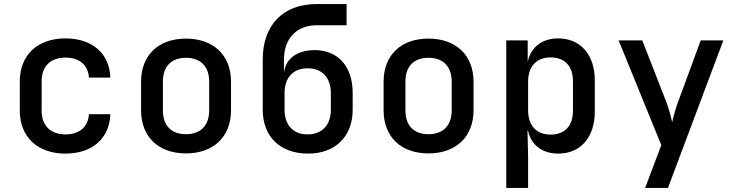

<svg xmlns="http://www.w3.org/2000/svg" viewBox="-20 -750 3640 950"><path d="M304 10C436 10 522 -65 526 -185H420C416 -121 372 -85 304 -85C230 -85 186 -128 186 -203V-348C186 -422 230 -465 304 -465C372 -465 416 -429 420 -366H526C522 -486 436 -560 304 -560C167 -560 78 -479 78 -347V-203C78 -71 167 10 304 10Z M900 9C1037 9 1123 -74 1123 -204V-346C1123 -476 1037 -559 900 -559C763 -559 678 -476 678 -346V-204C678 -74 763 9 900 9ZM900 -86C828 -86 786 -128 786 -204V-346C786 -422 828 -464 900 -464C972 -464 1015 -422 1015 -346V-204C1015 -128 972 -86 900 -86Z M1537 -502C1454 -502 1396 -463 1386 -396H1385V-455C1385 -560 1448 -625 1547 -625H1695V-730H1547C1380 -730 1280 -626 1280 -455V-207C1280 -74 1366 9 1502 10C1638 11 1725 -74 1725 -207V-290C1725 -421 1653 -502 1537 -502ZM1617 -207C1617 -131 1573 -85 1502 -85C1431 -85 1388 -131 1388 -207V-290C1388 -366 1431 -412 1502 -412C1573 -412 1617 -366 1617 -290Z M2100 9C2237 9 2323 -74 2323 -204V-346C2323 -476 2237 -559 2100 -559C1963 -559 1878 -476 1878 -346V-204C1878 -74 1963 9 2100 9ZM2100 -86C2028 -86 1986 -128 1986 -204V-346C1986 -422 2028 -464 2100 -464C2172 -464 2215 -422 2215 -346V-204C2215 -128 2172 -86 2100 -86Z M2742 -560C2663 -560 2608 -518 2592 -448H2591V-550H2485V180H2593V23L2590 -102H2593C2608 -32 2664 10 2742 10C2852 10 2923 -70 2923 -198V-353C2923 -480 2851 -560 2742 -560ZM2815 -203C2815 -126 2774 -84 2704 -84C2635 -84 2593 -128 2593 -205V-346C2593 -422 2635 -466 2704 -466C2774 -466 2815 -424 2815 -347Z M3285 180 3559 -550H3447L3333 -240C3323 -213 3311 -170 3306 -146C3300 -170 3289 -213 3279 -240L3158 -550H3041L3252 -32L3172 180Z"/></svg>

Font: Tekne LDO SemiBold
Style: Regular
Weight: 600
Monospace: yes
Designer: Alessio Laiso, Mario Rullo, Paolo Rosset
Foundry: Alessio Laiso
Version: Version 1.000;hotconv 1.0.109;makeotfexe 2.5.65596